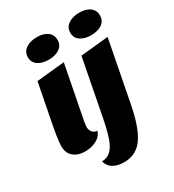

<svg xmlns="http://www.w3.org/2000/svg" viewBox="-222 -874 1086 1199"><g transform="rotate(-30 321.5 -275.0)"><path d="M337 -670Q337 -632 307 -611Q277 -590 229 -590Q181 -590 151.5 -610.5Q122 -631 122 -668Q122 -707 153.5 -728.5Q185 -750 233 -750Q280 -750 308.5 -729Q337 -708 337 -670ZM222 -107Q222 -86 234 -71Q246 -56 269 -54Q258 -18 221 1Q184 20 139 20Q88 20 56.5 -6.5Q25 -33 25 -83Q25 -132 58 -294L62 -314L100 -510L301 -530L227 -149Q222 -122 222 -107ZM643 -670Q643 -632 613 -611Q583 -590 535 -590Q487 -590 457.5 -610.5Q428 -631 428 -668Q428 -707 459.5 -728.5Q491 -750 539 -750Q586 -750 614.5 -729Q643 -708 643 -670ZM316 200Q271 200 239.5 182Q208 164 198 126Q237 125 262.5 101Q288 77 305.5 27Q323 -23 340 -112L417 -510L617 -530L532 -91Q503 60 453.5 130Q404 200 316 200Z"/></g></svg>

Font: Sansita ExtraBold Italic
Style: Regular
Weight: 800
Italic angle: -11°
Designer: Pablo Cosgaya
Foundry: Omnibus-Type
Version: Version 1.006